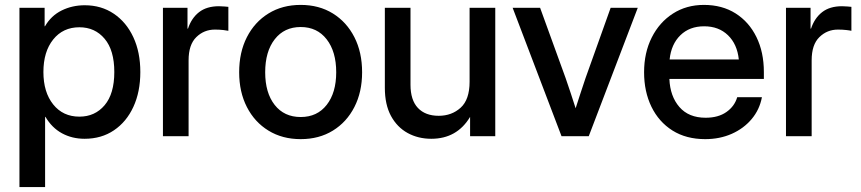

<svg xmlns="http://www.w3.org/2000/svg" viewBox="-20 -547 3457 771"><path d="M58.1 204.1V-515.6H159.2V-441.4H160.6Q185.1 -483.9 227.5 -504.9Q270 -525.9 320.3 -525.9Q386.7 -525.9 437 -491.9Q487.3 -458 515.4 -397.7Q543.5 -337.4 543.5 -257.8Q543.5 -178.2 515.6 -117.9Q487.8 -57.6 437.5 -23.7Q387.2 10.3 319.8 10.3Q269.5 10.3 229 -11.7Q188.5 -33.7 162.6 -77.6H161.1V204.1ZM298.8 -78.6Q361.3 -78.6 400.1 -124.5Q439 -170.4 439 -257.8Q439 -345.2 400.1 -391.4Q361.3 -437.5 298.8 -437.5Q232.9 -437.5 193.6 -388.4Q154.3 -339.4 154.3 -257.8Q154.3 -176.8 193.6 -127.7Q232.9 -78.6 298.8 -78.6Z M634.3 0V-515.6H732.9V-432.1H734.9Q749 -474.6 779.5 -498.3Q810.1 -522 859.4 -522Q871.1 -522 880.9 -521Q890.6 -520 897 -519.5V-423.3Q891.1 -424.8 876 -426.5Q860.8 -428.2 842.8 -428.2Q799.3 -428.2 768.3 -397.9Q737.3 -367.7 737.3 -304.7V0Z M1187.5 11.7Q1113.8 11.7 1058.1 -22.5Q1002.4 -56.6 971.4 -117.2Q940.4 -177.7 940.4 -256.8Q940.4 -336.9 971.4 -397.7Q1002.4 -458.5 1058.1 -492.9Q1113.8 -527.3 1187.5 -527.3Q1261.2 -527.3 1316.7 -492.9Q1372.1 -458.5 1403.1 -397.7Q1434.1 -336.9 1434.1 -256.8Q1434.1 -177.7 1403.1 -117.2Q1372.1 -56.6 1316.7 -22.5Q1261.2 11.7 1187.5 11.7ZM1187.5 -77.1Q1253.9 -77.1 1292 -126Q1330.1 -174.8 1330.1 -256.8Q1330.1 -339.8 1291.7 -389.2Q1253.4 -438.5 1187.5 -438.5Q1121.6 -438.5 1083.3 -389.4Q1044.9 -340.3 1044.9 -256.8Q1044.9 -174.3 1083 -125.7Q1121.1 -77.1 1187.5 -77.1Z M1711.9 10.3Q1659.2 10.3 1616.9 -12.9Q1574.7 -36.1 1550 -81.5Q1525.4 -127 1525.4 -194.3V-515.6H1628.4V-207Q1628.4 -145 1658.2 -113.5Q1688 -82 1741.7 -82Q1793.9 -82 1829.8 -114.5Q1865.7 -147 1865.7 -218.8V-515.6H1968.8V0H1867.7V-77.6Q1814.9 10.3 1711.9 10.3Z M2234.9 0 2038.6 -515.6H2148.9L2251.5 -232.9Q2262.2 -202.6 2272 -172.4Q2281.7 -142.1 2291.5 -112.3Q2301.3 -142.1 2311 -172.4Q2320.8 -202.6 2331.1 -232.9L2432.1 -515.6H2541L2344.2 0Z M2812 11.7Q2735.4 11.7 2680.4 -22.9Q2625.5 -57.6 2595.9 -118.4Q2566.4 -179.2 2566.4 -256.8Q2566.4 -335.4 2597.2 -396.5Q2627.9 -457.5 2682.1 -492.4Q2736.3 -527.3 2806.6 -527.3Q2879.9 -527.3 2933.8 -493.2Q2987.8 -459 3017.6 -398.2Q3047.4 -337.4 3047.4 -257.8V-230H2668Q2670.9 -160.2 2708.3 -117.2Q2745.6 -74.2 2813.5 -74.2Q2864.3 -74.2 2897 -97.2Q2929.7 -120.1 2940.4 -156.7H3039.6Q3030.3 -106.9 2998.3 -68.8Q2966.3 -30.8 2918.2 -9.5Q2870.1 11.7 2812 11.7ZM2668.9 -308.1H2946.8Q2940.4 -369.6 2903.3 -405.5Q2866.2 -441.4 2807.6 -441.4Q2749 -441.4 2712.2 -405.5Q2675.3 -369.6 2668.9 -308.1Z M3136.2 0V-515.6H3234.9V-432.1H3236.8Q3251 -474.6 3281.5 -498.3Q3312 -522 3361.3 -522Q3373 -522 3382.8 -521Q3392.6 -520 3398.9 -519.5V-423.3Q3393.1 -424.8 3377.9 -426.5Q3362.8 -428.2 3344.7 -428.2Q3301.3 -428.2 3270.3 -397.9Q3239.3 -367.7 3239.3 -304.7V0Z"/></svg>

Font: Inter Display Medium
Style: Regular
Weight: 500
Designer: Rasmus Andersson
Foundry: rsms
Version: Version 4.001;git-9221beed3